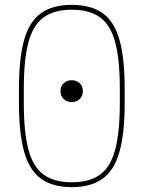

<svg xmlns="http://www.w3.org/2000/svg" viewBox="-20 -760 590 790"><path d="M275 -340Q255 -340 242 -352.5Q229 -365 229 -385Q229 -405 242 -417.5Q255 -430 275 -430Q295 -430 308 -417.5Q321 -405 321 -385Q321 -365 308 -352.5Q295 -340 275 -340ZM275 10Q197 10 149 -24.5Q101 -59 79.5 -135Q58 -211 58 -335V-395Q58 -521 79.5 -596.5Q101 -672 149 -706Q197 -740 275 -740Q354 -740 402 -706Q450 -672 471.5 -596.5Q493 -521 493 -395V-335Q493 -211 471.5 -135Q450 -59 402 -24.5Q354 10 275 10ZM275 -10Q348 -10 391.5 -41.5Q435 -73 454 -144.5Q473 -216 473 -335V-395Q473 -515 454 -586Q435 -657 391.5 -688.5Q348 -720 275 -720Q203 -720 159.5 -688.5Q116 -657 97 -586Q78 -515 78 -395V-335Q78 -216 97 -144.5Q116 -73 159.5 -41.5Q203 -10 275 -10Z"/></svg>

Font: M PLUS Code Latin SemiExpanded Thin
Style: Regular
Weight: 250
Width: 6
Designer: Coji Morishita
Foundry: UNDERFOREST DESIGN
Version: Version 1.002; ttfautohint (v1.8.3)